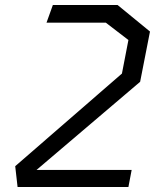

<svg xmlns="http://www.w3.org/2000/svg" viewBox="-20 -750 660 770"><path d="M50.5 0H495L508 -68.5H126.5L542 -422L581.5 -623.5L451.5 -730H192L166.5 -659H404.5L495 -589.5L469 -455L41 -83.5Z"/></svg>

Font: Monaspace Krypton Light
Style: Italic
Weight: 300
Italic angle: -11°
Designer: Riley Cran & the Lettermatic Team
Foundry: Lettermatic
Version: Version 1.101 (Monaspace Krypton)